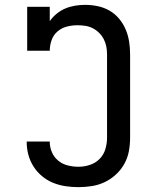

<svg xmlns="http://www.w3.org/2000/svg" viewBox="-20 -763 640 791"><path d="M303 8Q276 8 249.5 4Q223 0 198.5 -10Q174 -20 153.5 -37Q133 -54 118.5 -76.5Q104 -99 97 -125Q90 -151 90 -177Q90 -178 90 -178.5Q90 -179 90 -180H185Q185 -179 185 -179Q185 -179 185 -178Q185 -156 194 -135.5Q203 -115 220 -101Q237 -87 259 -81.5Q281 -76 303 -76Q327 -76 350 -83.5Q373 -91 390 -108Q407 -125 414 -148.5Q421 -172 421 -196V-539Q421 -555 418 -571Q415 -587 407.5 -601.5Q400 -616 388.5 -627.5Q377 -639 362.5 -646.5Q348 -654 332 -656.5Q316 -659 299 -659Q277 -659 255.5 -653.5Q234 -648 217 -633.5Q200 -619 192.5 -597.5Q185 -576 185 -554H92V-735H185V-676Q197 -693 213.5 -706.5Q230 -720 249 -728Q268 -736 289 -739.5Q310 -743 331 -743Q357 -743 383 -737.5Q409 -732 431.5 -719Q454 -706 471 -685.5Q488 -665 498 -641Q508 -617 512 -591Q516 -565 516 -539V-196Q516 -168 511 -140.5Q506 -113 492.5 -88.5Q479 -64 458 -44.5Q437 -25 412 -13Q387 -1 359 3.5Q331 8 303 8Z"/></svg>

Font: Iosevka Curly Slab MdEx
Style: Regular
Weight: 500
Width: 7
Monospace: yes
Designer: Belleve Invis
Foundry: Belleve Invis
Version: Version 11.1.0; ttfautohint (v1.8.3)